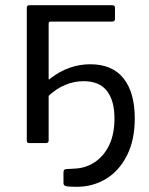

<svg xmlns="http://www.w3.org/2000/svg" viewBox="-20 -550 571 738"><path d="M276 168Q243 168 233.5 165.5Q224 163 224 154V112Q224 107 226.5 103.5Q229 100 234 100L268 98Q311 96 345.5 72.5Q380 49 400 7Q420 -35 420 -95Q420 -163 391 -200.5Q362 -238 301 -238Q266 -238 231.5 -224Q197 -210 164 -179V-251Q164 -246 166.5 -245Q169 -244 173 -248Q209 -276 247.5 -289.5Q286 -303 327 -303Q412 -303 455 -248.5Q498 -194 498 -95Q498 -11 467.5 48.5Q437 108 386.5 138Q336 168 276 168ZM92 0Q83 0 83 -10V-520Q83 -530 93 -530H411Q422 -530 422 -520V-478Q422 -467 411 -467H175Q167 -467 167 -459V-10Q167 0 156 0Z"/></svg>

Font: Libre Franklin
Style: Regular
Weight: 400
Designer: Pablo Impallari, Rodrigo Fuenzalida, Nhung Nguyen
Foundry: Impallari Type
Version: Version 3.000